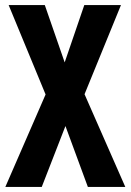

<svg xmlns="http://www.w3.org/2000/svg" viewBox="-20 -734 513 754"><path d="M472 0H325L237 -239L144 0H1L159 -363L14 -714H156L234 -489L311 -714H455L312 -364Z"/></svg>

Font: Noto Sans ExtraCondensed
Style: Bold
Weight: 700
Width: 2
Designer: Monotype Design Team
Foundry: Monotype Imaging Inc.
Version: Version 2.013; ttfautohint (v1.8.4.7-5d5b)